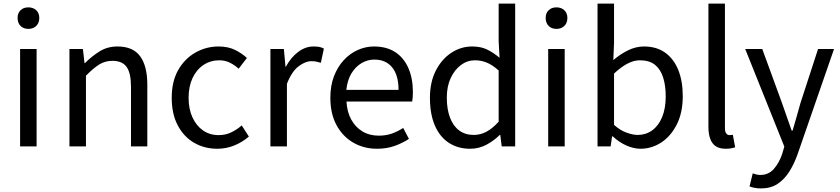

<svg xmlns="http://www.w3.org/2000/svg" viewBox="-20 -816 4681 1070"><path d="M92 0V-543H184V0ZM138 -655Q111 -655 94.5 -671.5Q78 -688 78 -716Q78 -743 94.5 -759Q111 -775 138 -775Q165 -775 182 -759Q199 -743 199 -716Q199 -688 182 -671.5Q165 -655 138 -655Z M367 0V-543H442L451 -464H453Q492 -503 535.5 -530Q579 -557 635 -557Q721 -557 761 -502.5Q801 -448 801 -344V0H710V-332Q710 -409 685.5 -443Q661 -477 607 -477Q565 -477 532 -456Q499 -435 459 -394V0Z M1191 13Q1119 13 1061.5 -20.5Q1004 -54 970.5 -117.5Q937 -181 937 -271Q937 -362 973 -425.5Q1009 -489 1069 -523Q1129 -557 1198 -557Q1251 -557 1289.5 -538Q1328 -519 1356 -493L1310 -433Q1287 -454 1260.5 -467Q1234 -480 1202 -480Q1153 -480 1114 -454Q1075 -428 1053 -381Q1031 -334 1031 -271Q1031 -209 1052.5 -162Q1074 -115 1111.5 -89Q1149 -63 1199 -63Q1237 -63 1269 -78.5Q1301 -94 1327 -117L1367 -55Q1330 -23 1285 -5Q1240 13 1191 13Z M1487 0V-543H1562L1571 -444H1573Q1601 -496 1641.5 -526.5Q1682 -557 1727 -557Q1746 -557 1759.5 -554.5Q1773 -552 1785 -545L1768 -466Q1754 -470 1743 -472.5Q1732 -475 1715 -475Q1682 -475 1644 -446.5Q1606 -418 1579 -349V0Z M2081 13Q2008 13 1949 -21Q1890 -55 1855.5 -118.5Q1821 -182 1821 -271Q1821 -338 1841 -390.5Q1861 -443 1895.5 -480.5Q1930 -518 1974 -537.5Q2018 -557 2064 -557Q2134 -557 2182 -526Q2230 -495 2255.5 -437.5Q2281 -380 2281 -302Q2281 -287 2280 -274Q2279 -261 2277 -250H1911Q1914 -192 1937.5 -149.5Q1961 -107 2000 -83.5Q2039 -60 2091 -60Q2131 -60 2163.5 -71.5Q2196 -83 2227 -103L2259 -42Q2224 -19 2180 -3Q2136 13 2081 13ZM1910 -315H2201Q2201 -397 2165.5 -440.5Q2130 -484 2066 -484Q2028 -484 1994.5 -464Q1961 -444 1938.5 -407Q1916 -370 1910 -315Z M2600 13Q2532 13 2481.5 -20Q2431 -53 2403.5 -116.5Q2376 -180 2376 -271Q2376 -359 2409 -423Q2442 -487 2495.5 -522Q2549 -557 2611 -557Q2659 -557 2693.5 -540.5Q2728 -524 2764 -494L2759 -587V-796H2851V0H2776L2768 -64H2765Q2733 -32 2691 -9.5Q2649 13 2600 13ZM2620 -64Q2658 -64 2692 -82.5Q2726 -101 2759 -138V-423Q2725 -454 2693 -467Q2661 -480 2627 -480Q2584 -480 2548.5 -453.5Q2513 -427 2491.5 -380.5Q2470 -334 2470 -272Q2470 -207 2488 -160Q2506 -113 2539.5 -88.5Q2573 -64 2620 -64Z M3035 0V-543H3127V0ZM3081 -655Q3054 -655 3037.5 -671.5Q3021 -688 3021 -716Q3021 -743 3037.5 -759Q3054 -775 3081 -775Q3108 -775 3125 -759Q3142 -743 3142 -716Q3142 -688 3125 -671.5Q3108 -655 3081 -655Z M3549 13Q3512 13 3471 -5Q3430 -23 3395 -56H3391L3383 0H3310V-796H3402V-578L3398 -481Q3435 -513 3479 -535Q3523 -557 3569 -557Q3639 -557 3687 -522.5Q3735 -488 3760 -426Q3785 -364 3785 -280Q3785 -188 3751.5 -122Q3718 -56 3664.5 -21.5Q3611 13 3549 13ZM3534 -64Q3579 -64 3614.5 -89.5Q3650 -115 3670 -163.5Q3690 -212 3690 -279Q3690 -339 3675.5 -384.5Q3661 -430 3630 -455Q3599 -480 3546 -480Q3512 -480 3476 -461Q3440 -442 3402 -406V-120Q3437 -89 3472.5 -76.5Q3508 -64 3534 -64Z M4024 13Q3990 13 3969 -1Q3948 -15 3938 -42.5Q3928 -70 3928 -108V-796H4020V-102Q4020 -81 4027.5 -72Q4035 -63 4045 -63Q4049 -63 4053 -63.5Q4057 -64 4064 -65L4077 5Q4067 8 4055 10.5Q4043 13 4024 13Z M4221 234Q4202 234 4186 231Q4170 228 4157 223L4175 150Q4183 153 4194 156Q4205 159 4217 159Q4263 159 4292.5 125.5Q4322 92 4339 42L4351 1L4133 -543H4228L4338 -242Q4351 -206 4364.5 -166Q4378 -126 4392 -88H4397Q4408 -126 4419.5 -165.5Q4431 -205 4441 -242L4539 -543H4628L4424 46Q4405 99 4378 141.5Q4351 184 4313 209Q4275 234 4221 234Z"/></svg>

Font: Noto Sans KR
Style: Regular
Weight: 400
Designer: Ryoko NISHIZUKA  (kana, bopomofo & ideographs); Paul D. Hunt (Latin, Greek & Cyrillic); Sandoll Communications , Soo-you
Foundry: Adobe
Version: Version 2.004-H2;hotconv 1.0.118;makeotfexe 2.5.65603